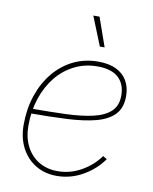

<svg xmlns="http://www.w3.org/2000/svg" viewBox="-85 -817 708 889"><g transform="rotate(10 269.0 -372.5)"><path d="M242.7 7.8Q186 7.8 142.8 -18.6Q99.6 -44.9 75.4 -91.6Q51.3 -138.2 51.3 -199.2Q51.3 -273.4 72.5 -336.7Q93.8 -399.9 132.6 -447.3Q171.4 -494.6 224.6 -520.8Q277.8 -546.9 341.8 -546.9Q392.1 -546.9 426.3 -530.3Q460.4 -513.7 478 -483.2Q495.6 -452.6 495.6 -411.1Q495.6 -356 465.6 -324.7Q435.5 -293.5 379.6 -278.8Q323.7 -264.2 245.1 -260.3Q166.5 -256.3 69.8 -256.3V-278.8Q160.6 -278.8 234.9 -281.5Q309.1 -284.2 362.3 -296.4Q415.5 -308.6 444.3 -335.4Q473.1 -362.3 473.1 -410.2Q473.1 -464.4 440.2 -494.4Q407.2 -524.4 341.8 -524.4Q283.2 -524.4 233.9 -499.8Q184.6 -475.1 148.9 -431.2Q113.3 -387.2 93.5 -327.9Q73.7 -268.6 73.7 -199.2Q73.7 -143.6 95 -102.1Q116.2 -60.5 154.3 -37.6Q192.4 -14.6 242.7 -14.6Q301.8 -14.6 354 -44.2Q406.2 -73.7 439 -120.1L458 -108.9Q422.9 -58.1 365.2 -25.1Q307.6 7.8 242.7 7.8ZM335.9 -616.7 281.2 -752.9H310.5L358.4 -616.7Z"/></g></svg>

Font: Inter 18pt Thin
Style: Italic
Weight: 250
Italic angle: -9.3988°
Version: Version 4.001;git-66647c0bb